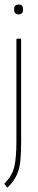

<svg xmlns="http://www.w3.org/2000/svg" viewBox="-20 -651 168 854"><path d="M15 182Q14 183 13 183Q12 183 11 182L1 169Q-1 167 1 164Q35 130 44 89Q53 48 53 -22V-475Q53 -479 57 -479H71Q74 -479 74 -475V-20Q74 24 71 60Q68 96 55.5 125Q43 154 15 182ZM63 -587Q54 -587 48.5 -592Q43 -597 43 -606V-613Q43 -622 48.5 -626.5Q54 -631 63 -631Q72 -631 77 -626.5Q82 -622 82 -613V-606Q82 -597 77 -592Q72 -587 63 -587Z"/></svg>

Font: Sofia Sans Extra Condensed Thin
Style: Regular
Weight: 250
Version: Version 4.100